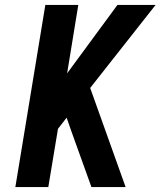

<svg xmlns="http://www.w3.org/2000/svg" viewBox="-20 -755 648 775"><path d="M42 0 163 -735H296L251 -459L454 -735H608L344 -400L487 0H349L266 -231L249 -280L214 -235L175 0Z"/></svg>

Font: Iosevka SS04 XBd Ex
Style: Italic
Weight: 800
Width: 7
Italic angle: -9°
Monospace: yes
Designer: Belleve Invis
Foundry: Belleve Invis
Version: Version 19.0.0; ttfautohint (v1.8.4)